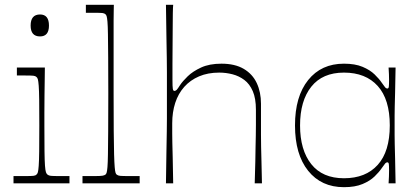

<svg xmlns="http://www.w3.org/2000/svg" viewBox="-20 -760 1743 796"><path d="M36 0V-30Q50 -30 61.5 -30Q73 -30 81 -30Q109 -30 118 -31Q127 -32 131 -36Q135 -39 137 -46Q139 -53 140.5 -73Q142 -93 142.5 -132.5Q143 -172 143 -240Q143 -307 142.5 -346Q142 -385 140.5 -404.5Q139 -424 137 -431Q135 -438 131 -441Q127 -445 118.5 -446Q110 -447 85 -447Q78 -447 69.5 -447Q61 -447 50 -447V-480H166Q166 -469 165.5 -437Q165 -405 164.5 -365.5Q164 -326 164 -291.5Q164 -257 164 -240Q164 -172 164.5 -132.5Q165 -93 166.5 -73Q168 -53 170.5 -46Q173 -39 177 -36Q182 -32 191 -31Q200 -30 229 -30Q237 -30 246.5 -30Q256 -30 268 -30V0ZM146 -609Q107 -609 107 -654Q107 -700 146 -700Q183 -700 183 -654Q183 -609 146 -609Z M322 0V-30Q337 -30 349 -30Q361 -30 370 -30Q396 -30 404.5 -31.5Q413 -33 417 -36Q420 -38 422 -44Q424 -50 425.5 -67.5Q427 -85 427.5 -120.5Q428 -156 428.5 -216.5Q429 -277 429 -371Q429 -463 428.5 -523Q428 -583 427.5 -618Q427 -653 425.5 -670Q424 -687 422 -693Q420 -699 417 -701Q413 -705 404.5 -706Q396 -707 372 -707Q365 -707 356 -707Q347 -707 336 -707V-740H452Q452 -731 451.5 -715.5Q451 -700 451 -674Q451 -648 451 -607.5Q451 -567 451 -509Q451 -451 451 -371Q451 -277 451.5 -216.5Q452 -156 453 -120.5Q454 -85 455.5 -67.5Q457 -50 459 -44Q461 -38 464 -36Q469 -32 478 -31Q487 -30 517 -30Q525 -30 535.5 -30Q546 -30 559 -30V0Z M668 0Q669 -80 670 -131.5Q671 -183 671.5 -215Q672 -247 672 -268Q672 -289 672 -307Q672 -325 672 -350Q672 -385 672 -410Q672 -435 672 -460Q672 -485 671.5 -519Q671 -553 670 -605.5Q669 -658 668 -740H698Q697 -731 696.5 -705.5Q696 -680 696 -645Q696 -610 695.5 -570.5Q695 -531 695 -494.5Q695 -458 695 -430Q695 -400 696.5 -391.5Q698 -383 703 -383Q708 -383 712.5 -387.5Q717 -392 727 -408Q737 -423 758 -443.5Q779 -464 813.5 -480Q848 -496 898 -496Q954 -496 990.5 -474.5Q1027 -453 1044.5 -415.5Q1062 -378 1062 -330Q1062 -286 1062 -256Q1062 -226 1062 -202Q1062 -178 1062.5 -152Q1063 -126 1064 -90.5Q1065 -55 1066 0H1036Q1038 -55 1038.5 -90.5Q1039 -126 1039.5 -151Q1040 -176 1040.5 -197Q1041 -218 1041 -243Q1041 -268 1041 -305Q1041 -352 1028 -382Q1015 -412 993 -428.5Q971 -445 944 -452Q917 -459 889 -459Q842 -459 805.5 -443.5Q769 -428 744 -400Q719 -372 706.5 -333.5Q694 -295 694 -249Q694 -224 694 -207Q694 -190 694.5 -168Q695 -146 696 -107Q697 -68 698 0Z M1406 16Q1312 16 1257.5 -52Q1203 -120 1203 -240Q1203 -360 1257.5 -428Q1312 -496 1406 -496Q1452 -496 1483 -483Q1514 -470 1533 -451.5Q1552 -433 1562 -418Q1573 -402 1577 -397.5Q1581 -393 1586 -393Q1591 -393 1592 -400.5Q1593 -408 1593 -430Q1593 -439 1592.5 -452.5Q1592 -466 1591 -480H1620Q1619 -414 1618 -376.5Q1617 -339 1616.5 -317.5Q1616 -296 1616 -280Q1616 -264 1616 -240Q1616 -216 1616 -200Q1616 -184 1616.5 -162.5Q1617 -141 1618 -103.5Q1619 -66 1620 0H1591Q1592 -14 1592.5 -28Q1593 -42 1593 -53Q1593 -73 1592 -80Q1591 -87 1586 -87Q1581 -87 1577 -82.5Q1573 -78 1562 -62Q1552 -47 1533 -28.5Q1514 -10 1483 3Q1452 16 1406 16ZM1406 -21Q1496 -21 1546 -76.5Q1596 -132 1596 -240Q1596 -348 1546 -403.5Q1496 -459 1406 -459Q1317 -459 1270.5 -400.5Q1224 -342 1224 -240Q1224 -138 1270.5 -79.5Q1317 -21 1406 -21Z"/></svg>

Font: Ojuju ExtraLight
Style: Regular
Weight: 200
Designer: Chisaokwu Joboson, Mirko Velimirovic
Foundry: Udi Foundry
Version: Version 1.000